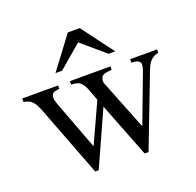

<svg xmlns="http://www.w3.org/2000/svg" viewBox="-122 -805 967 948"><g transform="rotate(-20 361.5 -331.5)"><path d="M714.4 -429.2Q670.9 -423.3 650.4 -372.6L501.5 14.6H481L369.1 -272.5L239.7 14.6H221.2L77.1 -361.8Q69.8 -379.9 63 -391.6Q56.2 -403.3 48.8 -409.7Q43.5 -416.5 32.2 -421.4Q21 -426.3 5.9 -429.2V-447.3H194.3V-429.2Q168.5 -427.7 159.7 -420.4Q151.4 -412.1 151.1 -398.4Q150.9 -384.8 159.7 -361.8L256.3 -105L352.5 -314.9L327.1 -381.3Q315.4 -410.2 296.4 -421.4Q285.2 -427.7 256.3 -429.2V-447.3H469.2V-429.2Q451.2 -428.2 439 -425.8Q426.8 -423.3 419.4 -418Q416.5 -415 414.1 -409.9Q411.6 -404.8 410.4 -398.4Q409.2 -392.1 409.9 -385.3Q410.6 -378.4 414.1 -372.6L516.1 -115.7L608.9 -361.8Q619.6 -389.2 619.6 -404.3Q619.6 -407.2 618.2 -411.4Q616.7 -415.5 611.8 -419.7Q606.9 -423.8 597.7 -426.5Q588.4 -429.2 572.8 -429.2V-447.3H714.4ZM482.4 -508.8 359.9 -613.3 237.8 -508.8H203.1L329.1 -676.8H391.6L517.1 -508.8Z"/></g></svg>

Font: Doulos SIL Viet
Style: Regular
Weight: 400
Designer: Walt Agee, Victor Gaultney, Peter Martin, Debbi Hosken, Becca Hirsbrunner
Foundry: SIL International
Version: Version 5.000